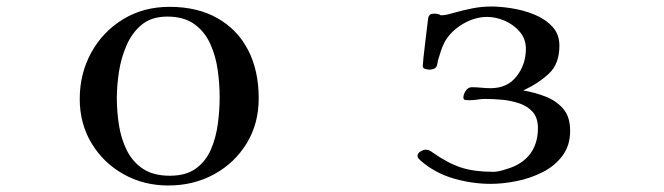

<svg xmlns="http://www.w3.org/2000/svg" viewBox="-20 -563 2040 590"><path d="M655 -264Q655 -305 649 -348Q643 -391 626 -428.5Q609 -466 577 -489Q545 -512 494 -512Q446 -512 416 -487.5Q386 -463 369 -424Q352 -385 345.5 -342Q339 -299 339 -262Q339 -221 345.5 -179Q352 -137 369.5 -101.5Q387 -66 419 -44.5Q451 -23 502 -23Q552 -23 582.5 -45.5Q613 -68 628.5 -104.5Q644 -141 649.5 -183Q655 -225 655 -264ZM775 -261Q775 -183 738 -122.5Q701 -62 638 -27.5Q575 7 497 7Q422 7 360 -27.5Q298 -62 261.5 -122.5Q225 -183 225 -259Q225 -337 260.5 -401.5Q296 -466 358.5 -504Q421 -542 501 -542Q587 -542 648.5 -507Q710 -472 742.5 -409Q775 -346 775 -261Z M1732 -161Q1732 -116 1708.5 -84.5Q1685 -53 1647.5 -34Q1610 -15 1567.5 -6.5Q1525 2 1488 2Q1431 2 1374 -14.5Q1317 -31 1273 -69Q1270 -72 1266.5 -75.5Q1263 -79 1263 -84Q1263 -92 1272 -97.5Q1281 -103 1288 -103Q1295 -103 1300 -100.5Q1305 -98 1310 -94Q1357 -61 1397.5 -48Q1438 -35 1496 -35Q1508 -35 1527 -40.5Q1546 -46 1558 -51Q1596 -68 1614.5 -98Q1633 -128 1633 -169Q1633 -201 1617 -219Q1601 -237 1575.5 -245.5Q1550 -254 1522.5 -256.5Q1495 -259 1471 -259Q1459 -259 1447 -257Q1435 -255 1423 -255Q1419 -255 1411.5 -255.5Q1404 -256 1404 -263Q1404 -274 1411.5 -284.5Q1419 -295 1430 -295Q1444 -295 1459 -293.5Q1474 -292 1488 -292Q1539 -292 1567.5 -328.5Q1596 -365 1596 -413Q1596 -443 1577.5 -465Q1559 -487 1531.5 -499Q1504 -511 1477 -511Q1439 -511 1402.5 -489.5Q1366 -468 1347 -435Q1340 -422 1335 -407Q1330 -392 1326 -378Q1325 -374 1324 -367.5Q1323 -361 1321 -358Q1318 -353 1311.5 -351Q1305 -349 1300 -349Q1295 -349 1287 -351Q1279 -353 1279 -360Q1279 -365 1281.5 -388Q1284 -411 1287.5 -439.5Q1291 -468 1293.5 -489.5Q1296 -511 1297 -512Q1301 -519 1305.5 -520Q1310 -521 1317 -521Q1321 -521 1329 -519Q1332 -518 1334 -516Q1345 -516 1355.5 -518.5Q1366 -521 1376 -524Q1404 -532 1432.5 -537.5Q1461 -543 1490 -543Q1517 -543 1552.5 -537.5Q1588 -532 1621.5 -518.5Q1655 -505 1677 -481.5Q1699 -458 1699 -423Q1699 -367 1667 -337Q1635 -307 1588 -285Q1624 -279 1657 -266Q1690 -253 1711 -228.5Q1732 -204 1732 -161Z"/></svg>

Font: Kaisei HarunoUmi Medium
Style: Regular
Weight: 500
Designer: Font-Kai, 金井和夫
Foundry: KAZUO KANAI
Version: Version 5.003